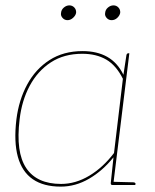

<svg xmlns="http://www.w3.org/2000/svg" viewBox="-20 -688 575 714"><path d="M206 6Q142 6 102 -21.5Q62 -49 46.5 -104.5Q31 -160 41 -244Q50 -316 81 -373.5Q112 -431 164 -464.5Q216 -498 287 -498Q341 -498 379 -476.5Q417 -455 439 -410L450 -482Q451 -490 458 -490H461L401 0H398Q391 0 392 -8L402 -103Q362 -53 311.5 -23.5Q261 6 206 6ZM207 -4Q261 -4 312 -34.5Q363 -65 404 -119L437 -395Q412 -445 375 -466.5Q338 -488 286 -488Q218 -488 169 -456Q120 -424 90.5 -369Q61 -314 53 -244Q38 -122 77.5 -63Q117 -4 207 -4ZM398 0 400 -12 477 -10Q479 -10 481.5 -8.5Q484 -7 484 -5L483 0ZM263 -640Q261 -630 251.5 -621.5Q242 -613 231 -613Q220 -613 212.5 -621.5Q205 -630 207 -640Q208 -652 217.5 -660Q227 -668 238 -668Q249 -668 256.5 -660Q264 -652 263 -640ZM427 -640Q425 -630 416 -621.5Q407 -613 395 -613Q384 -613 376.5 -621.5Q369 -630 371 -640Q372 -652 381.5 -660Q391 -668 402 -668Q413 -668 420.5 -660Q428 -652 427 -640Z"/></svg>

Font: Aleo Thin
Style: Italic
Weight: 250
Italic angle: -7°
Designer: Alessio Laiso
Foundry: Alessio Laiso
Version: Version 2.001;gftools[0.9.29]